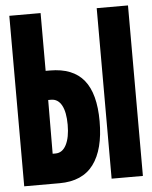

<svg xmlns="http://www.w3.org/2000/svg" viewBox="-52 -757 634 801"><g transform="rotate(-5 265.0 -357.0)"><path d="M17 0V-714H148V-472H166Q262 -472 308 -415.5Q354 -359 354 -243Q354 -125 307.5 -62.5Q261 0 165 0ZM383 0V-714H514V0ZM147 -125H159Q188 -125 204 -156Q220 -187 220 -240Q220 -293 204.5 -321.5Q189 -350 160 -350H148Z"/></g></svg>

Font: Noto Sans Mono Condensed Black
Style: Regular
Weight: 900
Width: 3
Designer: Monotype Design Team
Foundry: Monotype Imaging Inc.
Version: Version 2.014